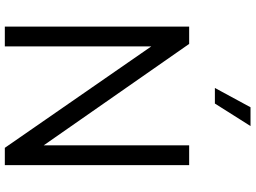

<svg xmlns="http://www.w3.org/2000/svg" viewBox="-148 -884 1033 776"><g transform="rotate(90 368.0 -496.5)"><path d="M88 -745H158L568 -157V-745H648V0H578L168 -592V0H88ZM414 -993H490L399 -849H336Z"/></g></svg>

Font: Evergrow Sans 
Style: Regular
Weight: 400
Foundry: 10Web
Version: Version 1.000